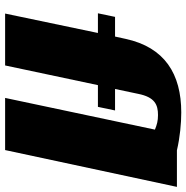

<svg xmlns="http://www.w3.org/2000/svg" viewBox="-9 -720 729 751"><g transform="rotate(90 355.5 -344.5)"><path d="M32 -363H109L33 0H236L313 -363H398L412 -430H328L347 -520C360 -586 390 -598 430 -598C453 -598 467 -594 487 -586L363 0H567L711 -672H568C517 -684 462 -689 420 -689C269 -689 165 -624 132 -471L123 -430H46Z"/></g></svg>

Font: Racing Sans One
Style: Regular
Weight: 400
Designer: Pablo Impallari, Rodrigo Fuenzalida
Foundry: Pablo Impallari, Rodrigo Fuenzalida
Version: Version 1.001